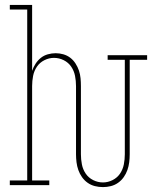

<svg xmlns="http://www.w3.org/2000/svg" viewBox="-20 -755 640 783"><path d="M400 8Q383 8 367 4Q351 0 337.5 -9.5Q324 -19 314.5 -32.5Q305 -46 299.5 -61.5Q294 -77 292 -93.5Q290 -110 290 -126V-404Q290 -425 286 -445.5Q282 -466 270.5 -483Q259 -500 240 -509.5Q221 -519 200 -519Q180 -519 161 -509.5Q142 -500 130.5 -483Q119 -466 115 -445.5Q111 -425 111 -404V-19H181V0H20V-19H91V-716H20V-735H111V-466Q116 -481 125 -495Q134 -509 146.5 -519Q159 -529 175 -533.5Q191 -538 207 -538Q223 -538 238.5 -533.5Q254 -529 266.5 -519.5Q279 -510 288 -496Q297 -482 302 -467Q307 -452 308.5 -436Q310 -420 310 -404V-126Q310 -105 314 -84.5Q318 -64 329.5 -47Q341 -30 360 -20.5Q379 -11 400 -11Q420 -11 439 -20.5Q458 -30 469.5 -47Q481 -64 485 -84.5Q489 -105 489 -126V-511H419V-530H580V-511H509V-126Q509 -110 507 -93.5Q505 -77 499.5 -61.5Q494 -46 484.5 -32.5Q475 -19 461.5 -9.5Q448 0 432 4Q416 8 400 8Z"/></svg>

Font: Iosevka Slab Thin Extended
Style: Regular
Weight: 100
Width: 7
Monospace: yes
Designer: Belleve Invis
Foundry: Belleve Invis
Version: Version 11.1.1; ttfautohint (v1.8.3)